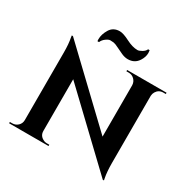

<svg xmlns="http://www.w3.org/2000/svg" viewBox="-198 -1081 1260 1278"><g transform="rotate(30 432.5 -442.5)"><path d="M585 -889H597Q599 -878 599 -868Q599 -837 579 -806Q552 -764 500 -764Q477 -764 452 -775Q427 -786 401.5 -799Q376 -812 363 -813.5Q350 -815 337.5 -815Q325 -815 305.5 -801Q286 -787 278 -767H266Q265 -775 265 -782Q265 -820 289 -859.5Q313 -899 363 -899Q390 -899 438.5 -874Q487 -849 526 -849Q538 -849 558.5 -861Q579 -873 585 -889ZM817 -690Q782 -690 764 -660Q756 -647 755 -630V-114Q755 -47 764 -1L767 14H758L253 -467V-70Q253 -35 284 -18Q298 -10 314 -10H333V0H30V-10H48Q74 -10 92 -27.5Q110 -45 110 -71V-590Q110 -656 101 -700L99 -715H108L613 -234V-629Q612 -655 594 -672.5Q576 -690 551 -690H533V-700H836V-690Z"/></g></svg>

Font: Cinzel Decorative
Style: Bold
Weight: 700
Version: Version 1.002;PS 001.002;hotconv 1.0.56;makeotf.lib2.0.21325